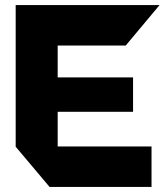

<svg xmlns="http://www.w3.org/2000/svg" viewBox="-20 -739 650 759"><path d="M176 0 42 -159V-160H579V0ZM42 -160V-719H208V-160ZM208 -297V-433H506V-297ZM208 -559V-719H610V-718L477 -559Z"/></svg>

Font: Foldit
Style: Bold
Weight: 700
Version: Version 1.003